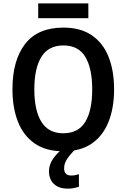

<svg xmlns="http://www.w3.org/2000/svg" viewBox="-20 -889 752 1141"><path d="M658 -358Q658 -248 625 -165Q592 -82 525.5 -36Q459 10 356 10Q253 10 186 -36.5Q119 -83 86.5 -166Q54 -249 54 -359Q54 -530 129 -627.5Q204 -725 357 -725Q459 -725 526 -679Q593 -633 625.5 -550.5Q658 -468 658 -358ZM184 -358Q184 -233 226 -165Q268 -97 356 -97Q445 -97 486.5 -164.5Q528 -232 528 -358Q528 -483 487 -551Q446 -619 357 -619Q268 -619 226 -551Q184 -483 184 -358ZM505 -869V-781H207V-869ZM361 111Q361 154 403 154Q418 154 429.5 151.5Q441 149 449 146V221Q436 225 420 228.5Q404 232 383 232Q329 232 300 204Q271 176 271 128Q271 88 298.5 50Q326 12 367 -15L426 0Q393 33 377 58.5Q361 84 361 111Z"/></svg>

Font: Noto Sans SemiCondensed SemiBold
Style: Regular
Weight: 600
Width: 4
Designer: Monotype Design Team
Foundry: Monotype Imaging Inc.
Version: Version 2.013; ttfautohint (v1.8.4.7-5d5b)